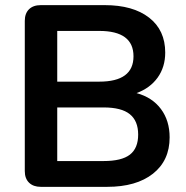

<svg xmlns="http://www.w3.org/2000/svg" viewBox="-20 -725 723 745"><path d="M381.8 -308.1H202.1V-100.1H381.8Q452.1 -100.1 484.1 -125Q516.1 -149.9 516.1 -202.9Q516.1 -255.9 483.6 -282Q451.2 -308.1 381.8 -308.1ZM365.2 -408.2Q498 -408.2 498 -506.6Q498 -605 365.2 -605H202.1V-408.2ZM638.2 -191.9Q638.2 -102.1 573.5 -51Q508.8 0 396 0H138.2Q109.4 0 92.8 -16.1Q76.2 -32.2 76.2 -61V-644Q76.2 -672.9 92.5 -689Q108.9 -705.1 138.2 -705.1H386.2Q496.1 -705.1 558.6 -656.5Q621.1 -607.9 621.1 -521Q621.1 -464.8 591.6 -423.8Q562 -382.8 509.8 -363.8Q570.8 -347.2 604.5 -302Q638.2 -256.8 638.2 -191.9Z"/></svg>

Font: Nunito-Bold
Style: Bold
Weight: 700
Designer: Vernon Adams
Foundry: newtypography
Version: Version 3.000